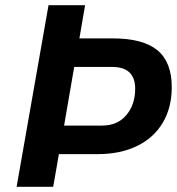

<svg xmlns="http://www.w3.org/2000/svg" viewBox="-20 -720 682 740"><path d="M167 -700H308L286 -572H415Q531 -572 586.5 -526.5Q642 -481 642 -384Q642 -305 607 -246.5Q572 -188 507.5 -157Q443 -126 357 -126H207L185 0H44ZM373 -236Q433 -236 467 -276.5Q501 -317 501 -378Q501 -462 412 -462H266L227 -236Z"/></svg>

Font: KoHo
Style: Bold Italic
Weight: 700
Italic angle: -10°
Version: Version 1.000; ttfautohint (v1.6)